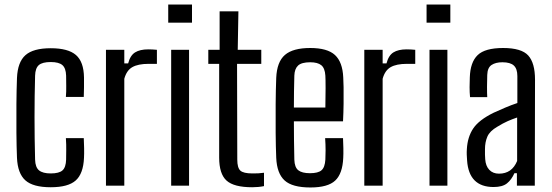

<svg xmlns="http://www.w3.org/2000/svg" viewBox="-20 -820 2437 848"><path d="M55 -123Q53 -171 52.5 -233.5Q52 -296 52.5 -360Q53 -424 55 -476Q58 -546 92.5 -576.5Q127 -607 204 -607Q281 -607 315.5 -577Q350 -547 351 -478Q351 -458 351 -434.5Q351 -411 350 -392H271Q273 -415 272.5 -440.5Q272 -466 272 -486Q271 -519 255.5 -532.5Q240 -546 204 -546Q167 -546 151.5 -532.5Q136 -519 135 -486Q130 -304 135 -115Q136 -81 152.5 -67.5Q169 -54 204 -54Q241 -54 256 -67.5Q271 -81 272 -115Q272 -136 272.5 -158Q273 -180 271 -210H350Q351 -192 351.5 -166Q352 -140 351 -123Q348 -53 314.5 -23Q281 7 204 7Q126 7 92 -23.5Q58 -54 55 -123Z M448 0V-600H529V-540H546Q555 -575 576.5 -588.5Q598 -602 635 -602Q644 -602 653.5 -601.5Q663 -601 673 -600V-538H636Q590 -538 564.5 -523.5Q539 -509 529 -472V0Z M723 -720V-800H828V-720ZM736 0V-600H815V0Z M1094 7Q1013 7 980.5 -22.5Q948 -52 948 -124V-538H900V-600H950V-770H1033L1030 -600H1134V-538H1027L1028 -115Q1028 -79 1041.5 -66.5Q1055 -54 1095 -54Q1110 -54 1121 -54.5Q1132 -55 1146 -57V2Q1122 7 1094 7Z M1416 -210H1495Q1496 -193 1496.5 -166Q1497 -139 1496 -123Q1493 -53 1460.5 -22.5Q1428 8 1351 8Q1271 8 1237 -23Q1203 -54 1200 -123Q1198 -171 1197.5 -233.5Q1197 -296 1197.5 -360Q1198 -424 1200 -476Q1203 -547 1238.5 -577.5Q1274 -608 1350 -608Q1426 -608 1459.5 -577Q1493 -546 1496 -478Q1497 -467 1497.5 -435Q1498 -403 1497.5 -362Q1497 -321 1495 -284H1278Q1278 -243 1278.5 -200.5Q1279 -158 1280 -115Q1281 -81 1297.5 -68Q1314 -55 1349 -55Q1385 -55 1400 -68Q1415 -81 1417 -115Q1418 -130 1418 -156Q1418 -182 1416 -210ZM1350 -545Q1312 -545 1296.5 -530.5Q1281 -516 1280 -486Q1279 -451 1278.5 -416.5Q1278 -382 1278 -345H1417Q1418 -389 1418 -430Q1418 -471 1417 -486Q1415 -519 1399 -532Q1383 -545 1350 -545Z M1589 0V-600H1670V-540H1687Q1696 -575 1717.5 -588.5Q1739 -602 1776 -602Q1785 -602 1794.5 -601.5Q1804 -601 1814 -600V-538H1777Q1731 -538 1705.5 -523.5Q1680 -509 1670 -472V0Z M1864 -720V-800H1969V-720ZM1877 0V-600H1956V0Z M2160 6Q2051 6 2043 -111Q2042 -124 2041.5 -136.5Q2041 -149 2042 -162Q2045 -215 2070 -252.5Q2095 -290 2160 -322Q2184 -333 2211 -344.5Q2238 -356 2265 -365V-484Q2265 -516 2249.5 -530.5Q2234 -545 2199 -545Q2169 -545 2151 -533Q2133 -521 2132 -489Q2131 -467 2131 -436.5Q2131 -406 2132 -391H2056Q2054 -412 2054 -435Q2054 -458 2055 -478Q2057 -545 2089.5 -576.5Q2122 -608 2202 -608Q2283 -608 2313 -575Q2343 -542 2343 -468L2342 0H2263V-55H2252Q2239 -26 2219 -10Q2199 6 2160 6ZM2184 -53Q2241 -53 2264 -109V-301Q2243 -294 2222.5 -285Q2202 -276 2176 -260Q2143 -241 2132.5 -216.5Q2122 -192 2122 -161Q2122 -147 2122 -137Q2122 -127 2123 -117Q2125 -87 2141 -70Q2157 -53 2184 -53Z"/></svg>

Font: Big Shoulders Text
Style: Regular
Weight: 400
Designer: Patric King
Foundry: XO Type Co
Version: Version 1.000; ttfautohint (v1.8.2)